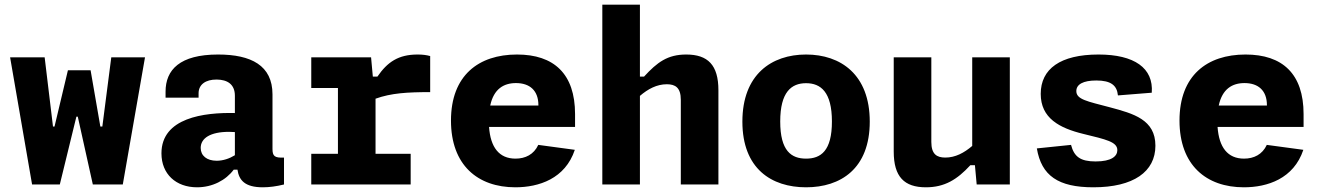

<svg xmlns="http://www.w3.org/2000/svg" viewBox="-20 -785 5620 817"><path d="M23 -541 116.5 0H234.5L305 -288.5H311L375 0H502.5L597 -541H453.5L415.5 -246.5H407L365.5 -486H269L212 -246.5H205.5L170 -541Z M908 -553C745 -553 684.5 -488 684.5 -395V-369.5H825V-388C825 -425 854.5 -447 902.5 -446.5C947.5 -446 979.5 -426.5 979.5 -377.5V-304C848 -307 667 -284 667 -132.5C667 -44.5 728.5 12 818.5 12C884 12 941 -18 974.5 -63H990.5C997 -18.5 1021.5 12 1098.5 12C1126.5 12 1156 8 1188.5 0V-114.5C1148 -112.5 1139.5 -121 1139.5 -151.5V-383.5C1139.5 -506.5 1048.5 -553 908 -553ZM834 -155.5C834 -197 875 -224 954.5 -224L979.5 -223V-124.5C956 -110 929 -101 902 -101C860 -101 834 -122.5 834 -155.5Z M1559 -541H1304.5V-410.5H1418V-130.5H1304.5V0H1727.5V-130.5H1578V-365C1644.5 -389 1713.5 -393 1810.5 -393V-546.5C1794 -551 1777.5 -553 1757 -553C1675 -553 1628.5 -521 1586 -459H1566.5Z M1899 -272C1899 -82.5 2012.5 12 2173 12C2273 12 2385 -24.5 2426 -147.5L2270.5 -168.5C2251.5 -127.5 2215.5 -110 2173.5 -110C2104 -110 2067 -158 2061 -245H2427V-299.5C2427 -471 2337 -553 2180 -553C2016.5 -553 1899 -464 1899 -272ZM2066 -336C2081 -406.5 2123.5 -431.5 2175.5 -431.5C2234 -431.5 2271 -400 2271 -337.5V-336Z M2703 0V-377C2737.5 -406.5 2775 -426.5 2817.5 -426.5C2854 -426.5 2877 -412 2877 -360V0H3037V-401C3037 -508.5 2992 -553 2900 -553C2820.5 -553 2776.5 -520 2720.5 -459H2703V-765H2543V0Z M3681 -267.5C3681 -468 3557 -553 3410 -553C3263 -553 3139 -468 3139 -267.5C3139 -67 3263 12 3410 12C3557 12 3681 -67 3681 -267.5ZM3520 -268C3520 -142.5 3472.5 -110 3410 -110C3347.5 -110 3300 -142.5 3300 -268C3300 -393.5 3347.5 -431 3410 -431C3472.5 -431 3520 -393.5 3520 -268Z M3783 -541V-140C3783 -32.5 3828 12 3920 12C3999.5 12 4053 -21 4109 -82H4128.5L4136 0H4277V-541H4117V-164C4082.5 -134.5 4045 -114.5 4002.5 -114.5C3966 -114.5 3943 -129 3943 -181V-541Z M4654.5 -553C4492 -553 4408.5 -492 4408.5 -385.5C4408.5 -282.5 4487.5 -240 4590.5 -215C4686.5 -191.5 4734.5 -181.5 4734.5 -146C4734.5 -120.5 4710 -98 4642 -98C4577 -98 4550.5 -118.5 4537.5 -168.5L4392 -153.5C4411.5 -37 4483.5 12 4632.5 12C4803.5 12 4896.5 -54.5 4896.5 -165C4896.5 -276 4803.5 -301.5 4702.5 -328.5C4606.5 -354 4560 -361.5 4560 -397.5C4560 -426 4589 -442.5 4645 -442.5C4707.5 -442.5 4733 -421.5 4737 -379L4881 -390.5C4889 -495.5 4807 -553 4654.5 -553Z M4999 -272C4999 -82.5 5112.5 12 5273 12C5373 12 5485 -24.5 5526 -147.5L5370.5 -168.5C5351.5 -127.5 5315.5 -110 5273.5 -110C5204 -110 5167 -158 5161 -245H5527V-299.5C5527 -471 5437 -553 5280 -553C5116.5 -553 4999 -464 4999 -272ZM5166 -336C5181 -406.5 5223.5 -431.5 5275.5 -431.5C5334 -431.5 5371 -400 5371 -337.5V-336Z"/></svg>

Font: Monaspace Neon ExtraBold
Style: Regular
Weight: 800
Designer: Riley Cran & the Lettermatic Team
Foundry: Lettermatic
Version: Version 1.200 (Monaspace Neon)